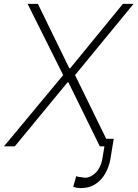

<svg xmlns="http://www.w3.org/2000/svg" viewBox="-34 -747 702 980"><path d="M159.4 -727.3 320 -398.1H323.9L593.4 -727.3H647.7L349.1 -363.6L527 0H475.5L315 -327.1H311.1L41.5 0H-13.8L288.4 -363.6L106.9 -727.3ZM505.3 -38.7H546.5L529.5 65Q522.4 105.1 503.2 138.8Q484 172.6 453.1 192.8Q422.2 213.1 379.3 213.1Q367.9 213.1 359 211.6Q350.1 210.2 339.8 206L355.1 152Q358 154.1 368.8 155.9Q379.6 157.7 389.9 158.7Q400.2 159.8 400.9 160.2Q429.7 159.4 454.9 134.2Q480.1 109 488.3 65Z"/></svg>

Font: Inter UI Extra Light
Style: Italic
Weight: 200
Italic angle: -9.39999°
Designer: Rasmus Andersson
Foundry: rsms
Version: 3.2;8d6f07862